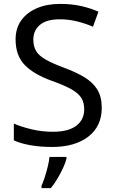

<svg xmlns="http://www.w3.org/2000/svg" viewBox="-20 -744 589 985"><path d="M502 -191Q502 -96 433 -43Q364 10 247 10Q187 10 136 1Q85 -8 51 -24V-110Q87 -94 140.5 -81Q194 -68 251 -68Q331 -68 371.5 -99Q412 -130 412 -183Q412 -218 397 -242Q382 -266 345.5 -286.5Q309 -307 244 -330Q153 -363 106.5 -411Q60 -459 60 -542Q60 -599 89 -639.5Q118 -680 169.5 -702Q221 -724 288 -724Q347 -724 396 -713Q445 -702 485 -684L457 -607Q420 -623 376.5 -634Q333 -645 286 -645Q219 -645 185 -616.5Q151 -588 151 -541Q151 -505 166 -481Q181 -457 215 -438Q249 -419 307 -397Q370 -374 413.5 -347.5Q457 -321 479.5 -284Q502 -247 502 -191ZM321 70Q317 88 304.5 115.5Q292 143 275.5 171Q259 199 241 221H193V209Q201 192 209.5 165.5Q218 139 225 110.5Q232 82 234 61H321Z"/></svg>

Font: Noto Sans Indic Siyaq Numbers
Style: Regular
Weight: 400
Designer: Monotype Design Team
Foundry: Monotype Imaging Inc.
Version: Version 2.002; ttfautohint (v1.8.4.7-5d5b)